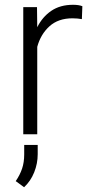

<svg xmlns="http://www.w3.org/2000/svg" viewBox="-20 -558 377 798"><path d="M322.3 -532.2 320.3 -478.5Q311 -480 301.8 -481Q292.5 -481.9 281.2 -481.9Q222.2 -481.9 185.5 -448.7Q148.9 -415.5 134.8 -363.3V0H76.7V-528.3H133.8L134.8 -444.8Q156.2 -487.8 193.1 -512.9Q230 -538.1 283.7 -538.1Q307.6 -538.1 322.3 -532.2ZM136.7 44.4V83Q136.7 121.6 122.1 158.2Q107.4 194.8 80.1 220.2L45.4 194.8Q63 168.9 71.8 142.8Q80.6 116.7 80.6 84V44.4Z"/></svg>

Font: Vazirmatn UI FD ExtraLight
Style: Regular
Weight: 200
Designer: Saber Rastikerdar
Foundry: Saber Rastikerdar
Version: Version 33.003